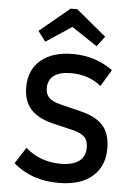

<svg xmlns="http://www.w3.org/2000/svg" viewBox="-60 -941 700 998"><g transform="rotate(5 290.0 -442.0)"><path d="M283 12Q214 12 155 -8Q96 -28 47 -70L102 -155Q141 -121 187 -104.5Q233 -88 286 -88Q349 -88 381.5 -112.5Q414 -137 414 -183Q414 -220 395.5 -238.5Q377 -257 334 -268L229 -293Q149 -312 111 -355Q73 -398 73 -469Q73 -559 133 -610.5Q193 -662 301 -662Q418 -662 509 -596L457 -509Q391 -562 300 -562Q241 -562 210.5 -539.5Q180 -517 180 -474Q180 -442 198.5 -423.5Q217 -405 260 -395L365 -369Q445 -350 483 -307.5Q521 -265 521 -188Q521 -95 459 -41.5Q397 12 283 12ZM151 -713 111 -766 268 -896H302L459 -766L419 -713L285 -802Z"/></g></svg>

Font: Sometype Mono SemiBold
Style: Regular
Weight: 600
Designer: Ryoichi Tsunekawa
Foundry: Dharma Type
Version: Version 1.001